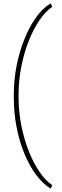

<svg xmlns="http://www.w3.org/2000/svg" viewBox="-20 -809 340 1055"><path d="M267.1 208.5 259.3 226.1H256.3Q214.4 200.2 178 151.1Q141.6 102.1 114.3 35.6Q86.4 -31.2 71 -110.6Q55.7 -189.9 55.7 -276.4V-286.1Q55.7 -368.7 71.3 -448Q86.9 -527.3 114.7 -595.2Q142.1 -663.6 178.5 -713.9Q214.8 -764.2 256.3 -789.1H259.3L267.1 -771.5Q230 -746.6 196.5 -697.5Q163.1 -648.4 137.2 -582.5Q111.3 -516.1 96.7 -440.7Q82 -365.2 82 -288.1V-275.4Q82 -197.8 96.7 -122.3Q111.3 -46.9 137.2 19.5Q163.1 85.4 196.5 134.5Q230 183.6 267.1 208.5Z"/></svg>

Font: Suwannaphum Thin
Style: Regular
Weight: 100
Designer: Danh Hong
Version: Version 8.002; ttfautohint (v1.8.3)